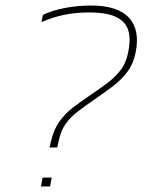

<svg xmlns="http://www.w3.org/2000/svg" viewBox="-20 -674 524 694"><path d="M159 -141 165 -166Q175 -208 196 -236.5Q217 -265 244 -285.5Q271 -306 299 -325Q333 -348 362.5 -369.5Q392 -391 413.5 -417.5Q435 -444 443 -483Q453 -529 444.5 -561.5Q436 -594 402 -611.5Q368 -629 301 -629Q252 -629 210 -620Q168 -611 130 -594L135 -620Q167 -636 213.5 -645Q260 -654 309 -654Q406 -654 446.5 -609.5Q487 -565 470 -483Q462 -443 440.5 -414.5Q419 -386 389.5 -363.5Q360 -341 328 -319Q290 -293 262.5 -272Q235 -251 217.5 -226.5Q200 -202 192 -164L187 -141ZM128 0 134 -32H167L161 0Z"/></svg>

Font: Kanit Thin
Style: Italic
Weight: 250
Italic angle: -12°
Designer: Katatrad Team
Foundry: CadsonDemak
Version: Version 2.000; ttfautohint (v1.8.3)